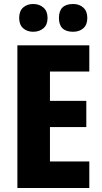

<svg xmlns="http://www.w3.org/2000/svg" viewBox="-20 -941 509 961"><path d="M427 0H67V-714H427V-583H230V-436H412V-305H230V-133H427ZM275 -851Q275 -782 346 -782Q377 -782 397 -799.5Q417 -817 417 -851Q417 -885 397 -903Q377 -921 346 -921Q275 -921 275 -851ZM76 -851Q76 -817 96 -799.5Q116 -782 146 -782Q177 -782 197.5 -799.5Q218 -817 218 -851Q218 -885 197.5 -903Q177 -921 146 -921Q116 -921 96 -903.5Q76 -886 76 -851Z"/></svg>

Font: Noto Sans Display SemiCondensed Extra
Style: Regular
Weight: 800
Width: 4
Designer: Monotype Design Team
Foundry: Monotype Imaging Inc.
Version: Version 1.900